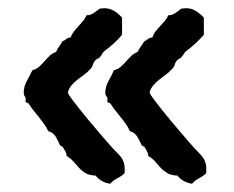

<svg xmlns="http://www.w3.org/2000/svg" viewBox="-20 -525 573 470"><path d="M285.2 -101.1Q276.9 -93.3 266.8 -88.4Q256.8 -83.5 250 -75.2Q228 -78.1 213.9 -95.2Q199.2 -95.7 190.2 -100.8Q181.2 -106 174.3 -113.3Q167.5 -120.6 160.4 -128.9Q153.3 -137.2 143.1 -143.1Q143.1 -148.9 139.9 -154.8Q136.7 -160.6 132.8 -166L127 -168.9Q122.6 -179.7 116.7 -189.9Q110.8 -200.2 98.1 -204.1Q93.8 -213.4 87.6 -221.9Q81.5 -230.5 75 -238.5Q68.4 -246.6 61.8 -254.9Q55.2 -263.2 49.8 -272L43 -274.9Q42 -278.3 42.5 -278.3Q43 -278.3 43 -282.2Q43 -286.6 40.5 -289.6Q38.1 -292.5 38.1 -297.9Q38.1 -313 45.4 -326.2Q52.7 -339.4 59.1 -353Q68.8 -355.5 75.7 -361.6Q82.5 -367.7 88.6 -374.8Q94.7 -381.8 101.3 -388.2Q107.9 -394.5 117.2 -397.9Q120.1 -404.8 124.5 -410.9Q128.9 -417 132.8 -423.8Q139.2 -426.3 142.6 -429.7Q146 -433.1 152.8 -433.1Q155.8 -441.4 160.9 -448Q166 -454.6 171.9 -460.7Q177.7 -466.8 183.1 -473.4Q188.5 -480 191.9 -487.8Q196.3 -487.3 200.7 -488.8Q205.1 -490.2 209 -492.9Q212.9 -495.6 216.8 -498.5Q220.7 -501.5 224.1 -503.9Q226.6 -503.9 229.2 -504.4Q231.9 -504.9 234.9 -504.9Q248.5 -504.9 259.3 -498.3Q270 -491.7 278.8 -481.9V-439.9Q270 -429.2 259 -419.2Q248 -409.2 236.8 -400.9Q232.4 -397.9 230.2 -393.3Q228 -388.7 224.1 -384.8Q221.7 -382.3 219 -381.3Q216.3 -380.4 213.9 -377.9Q209.5 -373.5 207.5 -366.9Q205.6 -360.4 201.2 -356Q194.8 -348.6 186.3 -342.5Q177.7 -336.4 169.7 -330.1Q161.6 -323.7 155 -316.2Q148.4 -308.6 146 -297.9Q147.9 -293 155.8 -282.5Q163.6 -272 174.1 -258.8Q184.6 -245.6 197 -230.7Q209.5 -215.8 220.9 -202.4Q232.4 -189 241.7 -178.2Q251 -167.5 255.9 -162.1Q262.7 -154.8 268.3 -149.4Q273.9 -144 277.8 -138.2Q281.7 -132.3 283.7 -125Q285.6 -117.7 285.2 -106.9ZM484.9 -101.1Q476.6 -93.3 466.8 -88.4Q457 -83.5 450.2 -75.2Q439.5 -76.7 430.2 -81.8Q420.9 -86.9 414.1 -95.2Q399.4 -95.7 390.4 -100.8Q381.3 -106 374.3 -113.3Q367.2 -120.6 360.4 -128.9Q353.5 -137.2 342.8 -143.1Q342.8 -148.9 339.8 -154.8Q336.9 -160.6 333 -166L327.1 -168.9Q322.3 -179.7 316.4 -189.9Q310.5 -200.2 297.9 -204.1Q293.9 -213.4 287.8 -221.9Q281.7 -230.5 275.1 -238.5Q268.6 -246.6 262 -254.9Q255.4 -263.2 250 -272L243.2 -274.9Q242.2 -278.3 242.7 -278.3Q243.2 -278.3 243.2 -282.2Q243.2 -286.6 240.5 -289.6Q237.8 -292.5 237.8 -297.9Q237.8 -313 245.4 -326.2Q252.9 -339.4 258.8 -353Q268.6 -355.5 275.6 -361.6Q282.7 -367.7 288.8 -374.8Q294.9 -381.8 301.5 -388.2Q308.1 -394.5 316.9 -397.9Q319.8 -404.8 324.5 -410.9Q329.1 -417 333 -423.8Q338.9 -426.3 342.5 -429.7Q346.2 -433.1 353 -433.1Q355.5 -441.4 360.6 -448Q365.7 -454.6 371.6 -460.7Q377.4 -466.8 383.1 -473.4Q388.7 -480 392.1 -487.8Q396.5 -487.3 400.6 -488.8Q404.8 -490.2 408.9 -492.9Q413.1 -495.6 416.7 -498.5Q420.4 -501.5 423.8 -503.9Q426.3 -503.9 429.2 -504.4Q432.1 -504.9 435.1 -504.9Q448.7 -504.9 459.2 -498.3Q469.7 -491.7 479 -481.9V-439.9Q460 -418 437 -400.9Q432.6 -397.9 430.2 -393.3Q427.7 -388.7 423.8 -384.8Q421.4 -382.3 418.9 -381.3Q416.5 -380.4 414.1 -377.9Q409.7 -373.5 407.7 -366.9Q405.8 -360.4 400.9 -356Q394.5 -348.6 386.2 -342.5Q377.9 -336.4 369.9 -330.1Q361.8 -323.7 355.2 -316.2Q348.6 -308.6 346.2 -297.9Q348.1 -293 356 -282.5Q363.8 -272 374.3 -258.8Q384.8 -245.6 397.2 -230.7Q409.7 -215.8 421.1 -202.4Q432.6 -189 441.9 -178.2Q451.2 -167.5 456.1 -162.1Q462.9 -154.8 468.3 -149.4Q473.6 -144 477.5 -138.2Q481.4 -132.3 483.4 -125Q485.4 -117.7 484.9 -106.9Z"/></svg>

Font: Margarine
Style: Regular
Weight: 400
Designer: Astigmatic (AOETI)
Foundry: Astigmatic (AOETI)
Version: Version 1.000